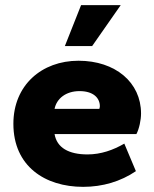

<svg xmlns="http://www.w3.org/2000/svg" viewBox="-20 -716 600 746"><path d="M303 10C379 10 449 -11 508 -51L463 -158C420 -133 372 -116 320 -116C247 -116 201 -142 192 -195H510C521 -216 528 -250 528 -275C528 -396 428 -480 285 -480C142 -480 32 -385 32 -235C32 -70 155 10 303 10ZM289 -362C342 -362 368 -336 368 -303C368 -300 367 -297 366 -293H192C200 -333 236 -362 289 -362ZM338 -537 449 -696H295L232 -537Z"/></svg>

Font: Celebes ExtraBold
Style: Regular
Weight: 800
Designer: Anugrah Pasau
Foundry: Lafontype
Version: Version 1.000